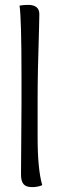

<svg xmlns="http://www.w3.org/2000/svg" viewBox="-20 -763 253 786"><path d="M66 -49 68 -335V-451Q68 -687 60 -740Q76 -743 95 -743Q141 -743 141 -705Q141 -701 140 -652Q134 -470 134 -358V-202Q134 -69 153 -5Q135 3 111 3Q87 3 76.5 -9Q66 -21 66 -49Z"/></svg>

Font: Overlock
Style: Regular
Weight: 400
Designer: Dario Muhafara
Foundry: Dario Manuel Muhafara
Version: Version 1.001